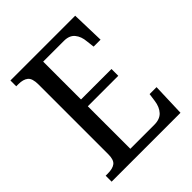

<svg xmlns="http://www.w3.org/2000/svg" viewBox="-199 -836 958 958"><g transform="rotate(-45 280.5 -357.0)"><path d="M33 -42H48Q83 -42 100.5 -55.5Q118 -69 118 -108V-601Q118 -644 100 -658.5Q82 -673 48 -673H33V-714H490L495 -540H446L441 -582Q438 -619 419 -642Q400 -665 362 -665H215V-398H430V-350H215V-50H384Q424 -50 444.5 -72.5Q465 -95 470 -132L476 -175H525L519 0H33Z"/></g></svg>

Font: Noto Serif Narrow
Style: Regular
Weight: 400
Width: 4
Designer: Monotype Design Team
Foundry: Monotype Imaging Inc.
Version: Version 1.001